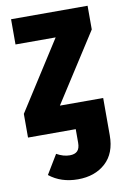

<svg xmlns="http://www.w3.org/2000/svg" viewBox="-86 -582 552 853"><g transform="rotate(-10 190.5 -155.0)"><path d="M371.1 -530.8V-423.8L172.9 -115.2H368.2V53.2Q368.2 134.3 320.3 177.7Q272.5 221.2 195.8 221.2Q119.6 221.2 66.9 179.2L119.1 92.8Q149.4 109.9 178.2 109.9Q201.2 109.9 212.6 98.4Q224.1 86.9 224.1 61V0H8.8V-106.9L207 -417H25.9V-530.8Z"/></g></svg>

Font: Fira Sans Compressed
Style: Bold
Weight: 700
Width: 1
Designer: Carrois Corporate & Edenspiekermann AG
Foundry: Carrois Corporate GbR & Edenspiekermann AG
Version: Version 4.203;PS 004.203;hotconv 1.0.88;makeotf.lib2.5.64775